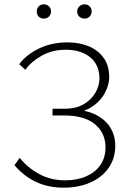

<svg xmlns="http://www.w3.org/2000/svg" viewBox="-20 -861 606 888"><path d="M273 7Q224 7 182 -6Q140 -19 106 -43Q72 -67 47 -97L71 -131Q109 -84 162.5 -55.5Q216 -27 281 -27Q338 -27 380 -46Q422 -65 445 -99Q468 -133 468 -179Q468 -246 419 -286.5Q370 -327 277 -327H223V-358H277Q332 -358 368 -379.5Q404 -401 422 -433.5Q440 -466 440 -497Q440 -562 396.5 -596.5Q353 -631 285 -631Q221 -631 172 -603Q123 -575 97 -538L69 -564Q101 -608 160 -636.5Q219 -665 292 -665Q348 -665 391.5 -646.5Q435 -628 460 -592.5Q485 -557 485 -505Q485 -466 463 -427.5Q441 -389 400.5 -364Q360 -339 302 -339V-355Q367 -355 414 -334.5Q461 -314 487 -276Q513 -238 513 -186Q513 -128 482 -84Q451 -40 397 -16.5Q343 7 273 7ZM183 -775Q168 -775 159 -784Q150 -793 150 -808Q150 -822 159 -831.5Q168 -841 183 -841Q197 -841 206.5 -831.5Q216 -822 216 -808Q216 -794 206.5 -784.5Q197 -775 183 -775ZM371 -775Q357 -775 347 -784Q337 -793 337 -808Q337 -822 347 -831.5Q357 -841 371 -841Q385 -841 394.5 -831.5Q404 -822 404 -808Q404 -794 394.5 -784.5Q385 -775 371 -775Z"/></svg>

Font: Ysabeau Office ExtraLight
Style: Regular
Weight: 250
Designer: Christian Thalmann (Catharsis Fonts)
Version: Version 2.001;gftools[0.9.30]; featfreeze: tnum,lnum,ss02